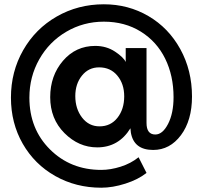

<svg xmlns="http://www.w3.org/2000/svg" viewBox="-20 -722 948 895"><path d="M663 -149Q663 -95 704 -95Q738 -95 763.5 -144.5Q789 -194 789 -269Q789 -369 750 -448.5Q711 -528 636.5 -574.5Q562 -621 464 -621Q369 -621 289 -574Q209 -527 163 -445.5Q117 -364 117 -267Q117 -121 213 -25.5Q309 70 452 70Q495 70 542.5 55Q590 40 626 11L663 84Q624 115 564.5 134Q505 153 452 153Q334 153 237.5 98.5Q141 44 86 -52Q31 -148 31 -267Q31 -388 88 -488Q145 -588 244.5 -645Q344 -702 464 -702Q578 -702 672 -647Q766 -592 820.5 -493Q875 -394 875 -272Q875 -161 823.5 -92Q772 -23 694 -23Q604 -23 590 -104L588 -124Q533 -35 433 -35Q347 -35 280.5 -101.5Q214 -168 214 -269Q214 -369 273.5 -438.5Q333 -508 424 -508Q476 -508 516 -481.5Q556 -455 566 -433V-498H663ZM442 -408Q393 -408 362 -369.5Q331 -331 331 -274Q331 -215 362.5 -174Q394 -133 444 -133Q496 -133 527.5 -173Q559 -213 559 -273Q559 -331 527 -369.5Q495 -408 442 -408Z"/></svg>

Font: Steamflix Grotesk
Style: Regular
Weight: 400
Designer: Julieta Ulanovsky
Foundry: Julieta Ulanovsky
Version: Version 4.000;PS 004.000;hotconv 1.0.88;makeotf.lib2.5.64775